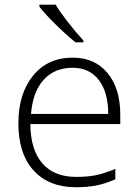

<svg xmlns="http://www.w3.org/2000/svg" viewBox="-20 -786 589 816"><path d="M303.2 9.8Q187.5 9.8 122.8 -61.5Q58.1 -132.8 58.1 -261.2Q58.1 -388.2 120.6 -464.6Q183.1 -541 289.1 -541Q382.8 -541 437 -475.6Q491.2 -410.2 491.2 -297.9V-258.8H108.9Q109.9 -149.4 159.9 -91.8Q210 -34.2 303.2 -34.2Q348.6 -34.2 383.1 -40.5Q417.5 -46.9 470.2 -67.9V-23.9Q425.3 -4.4 387.2 2.7Q349.1 9.8 303.2 9.8ZM289.1 -498Q212.4 -498 166 -447.5Q119.6 -397 111.8 -301.8H439.9Q439.9 -394 399.9 -446Q359.9 -498 289.1 -498ZM334.5 -606H300.8Q253.9 -644.5 208.7 -689.7Q163.6 -734.9 147.5 -757.8V-766.1H216.8Q229.5 -742.7 264.9 -696.8Q300.3 -650.9 334.5 -613.8Z"/></svg>

Font: TypoPRO Open Sans
Style: Regular
Weight: 300
Foundry: Ascender Corporation
Version: Version 1.10